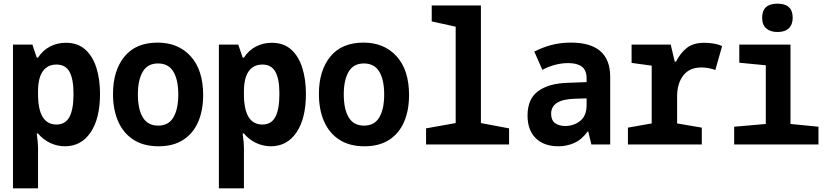

<svg xmlns="http://www.w3.org/2000/svg" viewBox="-20 -790 4544 1050"><path d="M51 240V-546H157L181 -475H188Q214 -515 253.5 -535.5Q293 -556 340 -556Q406 -556 447 -518.5Q488 -481 507.5 -418Q527 -355 527 -277Q527 -142 475.5 -66Q424 10 335 10Q293 10 254 -8.5Q215 -27 188 -60H181Q185 -31 186.5 -12.5Q188 6 188 18V240ZM289 -109Q337 -109 359.5 -150Q382 -191 382 -277Q382 -358 360 -397.5Q338 -437 289 -437Q240 -437 214 -400Q188 -363 188 -291V-275Q188 -109 289 -109Z M847 10Q766 10 710.5 -25.5Q655 -61 626.5 -125.5Q598 -190 598 -276Q598 -404 660.5 -480.5Q723 -557 842 -557Q955 -557 1023 -482Q1091 -407 1091 -270Q1091 -187 1064 -124Q1037 -61 982.5 -25.5Q928 10 847 10ZM845 -103Q902 -103 928.5 -148.5Q955 -194 955 -273Q955 -354 928 -398.5Q901 -443 844 -443Q787 -443 760.5 -397.5Q734 -352 734 -274Q734 -193 761 -148Q788 -103 845 -103Z M1177 240V-546H1283L1307 -475H1314Q1340 -515 1379.5 -535.5Q1419 -556 1466 -556Q1532 -556 1573 -518.5Q1614 -481 1633.5 -418Q1653 -355 1653 -277Q1653 -142 1601.5 -66Q1550 10 1461 10Q1419 10 1380 -8.5Q1341 -27 1314 -60H1307Q1311 -31 1312.5 -12.5Q1314 6 1314 18V240ZM1415 -109Q1463 -109 1485.5 -150Q1508 -191 1508 -277Q1508 -358 1486 -397.5Q1464 -437 1415 -437Q1366 -437 1340 -400Q1314 -363 1314 -291V-275Q1314 -109 1415 -109Z M1973 10Q1892 10 1836.5 -25.5Q1781 -61 1752.5 -125.5Q1724 -190 1724 -276Q1724 -404 1786.5 -480.5Q1849 -557 1968 -557Q2081 -557 2149 -482Q2217 -407 2217 -270Q2217 -187 2190 -124Q2163 -61 2108.5 -25.5Q2054 10 1973 10ZM1971 -103Q2028 -103 2054.5 -148.5Q2081 -194 2081 -273Q2081 -354 2054 -398.5Q2027 -443 1970 -443Q1913 -443 1886.5 -397.5Q1860 -352 1860 -274Q1860 -193 1887 -148Q1914 -103 1971 -103Z M2310 0V-88L2472 -117V-644L2341 -673V-760H2610V-117L2764 -88V0Z M3035 10Q2954 10 2909.5 -34.5Q2865 -79 2865 -158Q2865 -250 2923.5 -292Q2982 -334 3083 -337L3188 -341V-361Q3188 -406 3162 -425.5Q3136 -445 3088 -445Q3016 -445 2946 -408L2902 -508Q2947 -531 2996 -544Q3045 -557 3102 -557Q3317 -557 3317 -370V0H3214L3197 -71H3194Q3160 -25 3119 -7.5Q3078 10 3035 10ZM3071 -101Q3118 -101 3153 -129Q3188 -157 3188 -215V-252L3122 -250Q2994 -246 2994 -168Q2994 -133 3015 -117Q3036 -101 3071 -101Z M3414 0V-92L3544 -115V-431L3434 -446V-546H3648L3670 -453H3677Q3700 -499 3735.5 -527.5Q3771 -556 3832 -556Q3852 -556 3878 -552.5Q3904 -549 3929 -538L3892 -407Q3877 -413 3857.5 -417Q3838 -421 3816 -421Q3750 -421 3716.5 -377Q3683 -333 3683 -264V-115L3818 -92V0Z M4232 -615Q4193 -615 4170.5 -634.5Q4148 -654 4148 -693Q4148 -770 4232 -770Q4315 -770 4315 -693Q4315 -656 4294 -635.5Q4273 -615 4232 -615ZM3995 0V-97L4168 -112V-433L4023 -447V-546H4303V-112L4456 -97V0Z"/></svg>

Font: Noto Sans Mono SemiCondensed
Style: Bold
Weight: 700
Width: 4
Designer: Monotype Design Team
Foundry: Monotype Imaging Inc.
Version: Version 2.014